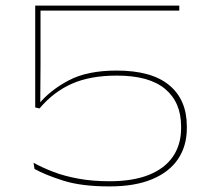

<svg xmlns="http://www.w3.org/2000/svg" viewBox="-20 -659 754 687"><path d="M372 8Q271 8 206 -12.8Q141 -33.5 103.5 -54.5L100 -76.5Q131 -59.5 170.5 -44.2Q210 -29 260.2 -19.8Q310.5 -10.5 372 -10.5Q455.5 -10.5 512.5 -33.2Q569.5 -56 598.8 -98.8Q628 -141.5 628 -201V-206.5Q628 -293 570.8 -340.8Q513.5 -388.5 398.5 -388.5Q302.5 -388.5 236.8 -359.2Q171 -330 121.5 -271L106 -274.5V-639H621.5V-621H125V-428.5L124 -284.5L117.5 -285.5Q159 -336 225.5 -371.2Q292 -406.5 397.5 -406.5Q522.5 -406.5 585.5 -354.2Q648.5 -302 648.5 -207V-200Q648.5 -137 617.2 -90.2Q586 -43.5 524.5 -17.8Q463 8 372 8Z"/></svg>

Font: Anek Latin Expanded Thin
Style: Regular
Weight: 250
Width: 7
Designer: Yesha Goshar
Foundry: Ek Type
Version: Version 1.003